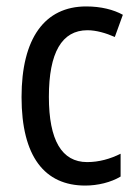

<svg xmlns="http://www.w3.org/2000/svg" viewBox="-20 -567 427 597"><path d="M245 10C284 10 325 0 355 -18V-89C323 -73 288 -63 251 -63C172 -63 132 -131 132 -266C132 -403 172 -473 252 -473C279 -473 310 -464 337 -452L362 -521C333 -537 294 -547 248 -547C119 -547 47 -448 47 -265C47 -80 119 10 245 10Z"/></svg>

Font: Noto Sans Khmer Condensed
Style: Regular
Weight: 400
Width: 3
Designer: Danh Hong and the Monotype Design Team
Foundry: Monotype Imaging Inc.
Version: Version 2.004